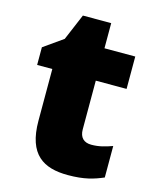

<svg xmlns="http://www.w3.org/2000/svg" viewBox="-104 -803 668 819"><g transform="rotate(15 230.0 -393.0)"><path d="M337 -207C304 -207 285 -225 285 -261V-476H421V-619H285V-730H160L111 -614L26 -554V-476H93V-248C93 -98 166 -56 274 -56C346 -56 387 -69 429 -87V-226C398 -215 371 -207 337 -207Z"/></g></svg>

Font: Noto Sans Malayalam UI Black
Style: Regular
Weight: 900
Designer: Jelle Bosma - Monotype Design Team
Foundry: Monotype Imaging Inc.
Version: Version 2.104